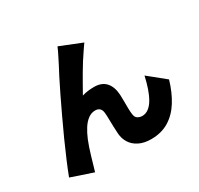

<svg xmlns="http://www.w3.org/2000/svg" viewBox="-179 -1031 1358 1312"><g transform="rotate(-30 500.0 -375.0)"><path d="M594 -743Q586 -733 578 -720.5Q570 -708 562 -697Q543 -670 522.5 -637.5Q502 -605 481.5 -570Q461 -535 441.5 -500.5Q422 -466 404 -434Q427 -441 451 -444Q475 -447 499 -447Q559 -447 591 -411.5Q623 -376 627 -311Q628 -293 628 -263.5Q628 -234 628.5 -204Q629 -174 632 -155Q635 -130 651 -120Q667 -110 687 -110Q714 -110 737 -127Q760 -144 778.5 -175.5Q797 -207 811.5 -249.5Q826 -292 837 -342L969 -235Q943 -146 901.5 -80Q860 -14 800.5 22Q741 58 661 58Q605 58 565.5 38Q526 18 505.5 -15Q485 -48 482 -88Q480 -114 479 -147Q478 -180 477.5 -210Q477 -240 475 -256Q473 -279 460.5 -291.5Q448 -304 425 -304Q395 -304 369 -285Q343 -266 322 -233Q301 -200 284 -159Q275 -137 265 -108Q255 -79 246 -47.5Q237 -16 228.5 12.5Q220 41 214 62L42 4Q61 -46 88 -110Q115 -174 147 -245Q179 -316 212 -385.5Q245 -455 275 -517.5Q305 -580 329 -626.5Q353 -673 366 -697Q376 -718 391 -746.5Q406 -775 422 -812Z"/></g></svg>

Font: Noto Sans SC Black
Style: Regular
Weight: 900
Designer: Ryoko NISHIZUKA  (kana, bopomofo & ideographs); Paul D. Hunt (Latin, Greek & Cyrillic); Sandoll Communications , Soo-you
Foundry: Adobe
Version: Version 2.004-H2;hotconv 1.0.118;makeotfexe 2.5.65603